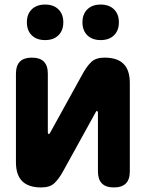

<svg xmlns="http://www.w3.org/2000/svg" viewBox="-20 -813 640 843"><path d="M50 -101V-490Q50 -525 67.5 -542.5Q85 -560 120 -560Q155 -560 172.5 -542.5Q190 -525 190 -490V-230Q192 -224 194 -224Q196 -224 197 -226L200 -230L343 -489Q361 -522 381 -541Q401 -560 439 -560Q495 -560 522.5 -532.5Q550 -505 550 -449V-60Q550 -25 532.5 -7.5Q515 10 480 10Q445 10 427.5 -7.5Q410 -25 410 -60V-320Q408 -326 406 -326Q404 -326 403 -325L400 -320L257 -61Q239 -28 219 -9Q199 10 161 10Q105 10 77.5 -17.5Q50 -45 50 -101ZM422 -637Q385 -637 363.5 -658Q342 -679 342 -715Q342 -751 363.5 -772Q385 -793 422 -793Q459 -793 480.5 -772Q502 -751 502 -715Q502 -679 480.5 -658Q459 -637 422 -637ZM178 -637Q141 -637 119.5 -658Q98 -679 98 -715Q98 -751 119.5 -772Q141 -793 178 -793Q215 -793 236.5 -772Q258 -751 258 -715Q258 -679 236.5 -658Q215 -637 178 -637Z"/></svg>

Font: Maple Mono ExtraBold
Style: Regular
Weight: 800
Monospace: yes
Designer: subframe7536
Version: Version 7.000